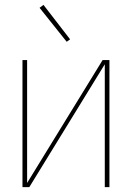

<svg xmlns="http://www.w3.org/2000/svg" viewBox="-20 -766 540 786"><path d="M72 0V-520H91V-17L400 -520H428V0H409V-503L100 0ZM253 -595 142 -734 158 -746 267 -605Z"/></svg>

Font: Zed Mono Thin
Style: Regular
Weight: 100
Monospace: yes
Designer: Belleve Invis
Foundry: Belleve Invis
Version: Version 1.0.0; ttfautohint (v1.8.4)